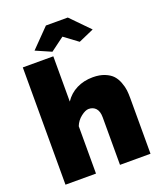

<svg xmlns="http://www.w3.org/2000/svg" viewBox="-163 -1018 947 1123"><g transform="rotate(-20 310.5 -457.0)"><path d="M146 -798.8 258.8 -914.1H395L507.8 -798.8L412.1 -756.8L327.1 -819.8L242.2 -756.8ZM577.1 0H387.2V-295.9Q387.2 -333 370.6 -351.6Q354 -370.1 326.2 -370.1Q305.7 -370.1 278.1 -348.6Q250.5 -327.1 237.8 -294.9V0H47.9V-730H237.8V-448.2Q265.6 -490.7 310.8 -513.4Q356 -536.1 412.1 -536.1Q454.6 -536.1 485.8 -523.4Q517.1 -510.7 534.2 -491.9Q551.3 -473.1 561.5 -445.8Q571.8 -418.5 574.5 -396Q577.1 -373.5 577.1 -346.2Z"/></g></svg>

Font: Rawline Black
Style: Regular
Weight: 900
Designer: Matt McInerney, Pablo Impallari, Rodrigo Fuenzalida
Foundry: Matt McInerney, Pablo Impallari, Rodrigo Fuenzalida
Version: Version 4.020;PS 004.020;hotconv 1.0.88;makeotf.lib2.5.64775